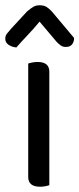

<svg xmlns="http://www.w3.org/2000/svg" viewBox="-27 -700 301 728"><path d="M125 8Q80 8 80 -29V-459Q85 -461 95 -463Q105 -465 116 -465Q160 -465 160 -428V2Q155 4 145.5 6Q136 8 125 8ZM123 -618Q100 -590 77.5 -566.5Q55 -543 35 -520Q17 -522 5 -530.5Q-7 -539 -7 -553Q-7 -564 -1 -572Q5 -580 15 -591L76 -657Q89 -668 99 -674Q109 -680 123 -680Q139 -680 149 -674Q159 -668 170 -656L254 -556Q254 -542 246.5 -532Q239 -522 223 -522Q211 -522 203.5 -527.5Q196 -533 188 -541Z"/></svg>

Font: Baloo Bhai 2
Style: Regular
Weight: 400
Designer: Supriya Tembe, Noopur Datye and Ek Type
Foundry: Ek Type
Version: Version 1.640;PS 1.000;hotconv 16.6.51;makeotf.lib2.5.65220;